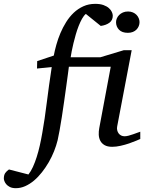

<svg xmlns="http://www.w3.org/2000/svg" viewBox="-150 -757 757 1006"><path d="M585 -28.8Q579.1 -26.4 563.2 -19.5Q547.4 -12.7 526.6 -5.6Q505.9 1.5 482.4 6.8Q459 12.2 438 12.2Q413.1 12.2 397.9 3.4Q382.8 -5.4 375.5 -19.5Q368.2 -33.7 367.4 -51.3Q366.7 -68.8 370.1 -85.9L430.2 -407.2H210.9Q209.5 -396 205.8 -368.2Q202.1 -340.3 197 -303.7Q191.9 -267.1 186 -225.3Q180.2 -183.6 174.1 -144.8Q168 -106 162.1 -73.2Q156.2 -40.5 151.9 -22Q145 5.9 133.3 35.4Q121.6 64.9 105.5 92.8Q89.4 120.6 69.8 145.5Q50.3 170.4 28.3 189Q6.3 207.5 -17.8 218.3Q-42 229 -66.9 229Q-85.9 229 -98.4 222.7Q-110.8 216.3 -117.7 207.8Q-124.5 199.2 -127.2 191.2Q-129.9 183.1 -129.9 179.2Q-129.9 160.2 -122.6 149.7Q-115.2 139.2 -103 130.9L-1 157.2Q11.7 141.1 22.5 117.7Q33.2 94.2 42.2 65.9Q51.3 37.6 58.6 5.1Q65.9 -27.3 71.8 -62Q84.5 -132.8 95.2 -220Q106 -307.1 121.1 -405.8L43.9 -397.9L44.9 -437L131.8 -465.8Q136.7 -492.2 145.3 -522.7Q153.8 -553.2 166.5 -583.3Q179.2 -613.3 196.5 -641.1Q213.9 -668.9 236.3 -690.2Q258.8 -711.4 286.9 -724.1Q314.9 -736.8 349.1 -736.8Q374.5 -736.8 392.1 -730.5Q409.7 -724.1 420.4 -714.6Q431.2 -705.1 436 -694.3Q440.9 -683.6 440.9 -674.8Q440.9 -650.9 423.3 -637.9Q405.8 -625 377.9 -621.1L299.8 -684.1Q289.1 -675.3 279.8 -658.7Q270.5 -642.1 262.2 -621.1Q253.9 -600.1 247.1 -576.4Q240.2 -552.7 234.9 -530.5Q229.5 -508.3 225.8 -489Q222.2 -469.7 220.2 -457H376L499 -494.1H540L463.9 -94.2Q461.9 -84 464.1 -74.7Q466.3 -65.4 471.4 -58.3Q476.6 -51.3 484.6 -47.1Q492.7 -43 502.9 -43Q511.7 -43 523.7 -46.1Q535.6 -49.3 547.6 -53.5Q559.6 -57.6 569.8 -61.5Q580.1 -65.4 585 -66.9ZM581.1 -641.1Q581.1 -629.9 576.9 -619.9Q572.8 -609.9 565.2 -602.1Q557.6 -594.2 546.1 -589.6Q534.7 -585 520 -585Q489.3 -585 473.6 -601.3Q458 -617.7 458 -641.1Q458 -650.9 462.2 -660.6Q466.3 -670.4 474.4 -678.5Q482.4 -686.5 494.1 -691.7Q505.9 -696.8 521 -696.8Q535.2 -696.8 546.4 -691.9Q557.6 -687 565.2 -679.2Q572.8 -671.4 576.9 -661.4Q581.1 -651.4 581.1 -641.1Z"/></svg>

Font: Charis SIL APac
Style: Italic
Weight: 400
Italic angle: -11°
Foundry: SIL International
Version: Version 5.000